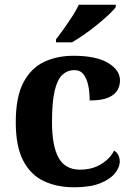

<svg xmlns="http://www.w3.org/2000/svg" viewBox="-20 -786 567 816"><path d="M295 10Q222 10 166 -16.5Q110 -43 78.5 -103.5Q47 -164 47 -266Q47 -374 79.5 -435.5Q112 -497 167.5 -523Q223 -549 292 -549Q389 -549 439.5 -518.5Q490 -488 490 -444Q490 -423 479.5 -403.5Q469 -384 441 -371.5Q413 -359 361 -359Q361 -394 355 -423Q349 -452 335 -470Q321 -488 296 -488Q267 -488 245.5 -468.5Q224 -449 212.5 -401Q201 -353 201 -267Q201 -166 229 -115.5Q257 -65 320 -65Q372 -65 410 -88.5Q448 -112 465 -146Q477 -139 483 -126.5Q489 -114 489 -100Q489 -75 468.5 -49.5Q448 -24 405.5 -7Q363 10 295 10ZM218 -619Q233 -638 251.5 -664Q270 -690 287.5 -717Q305 -744 315 -766H472V-756Q463 -743 441.5 -723Q420 -703 393 -681Q366 -659 338 -639.5Q310 -620 286 -606H218Z"/></svg>

Font: Noto Serif Oriya
Style: Bold
Weight: 700
Designer: David Williams
Foundry: Google LLC, David Williams
Version: Version 1.051; ttfautohint (v1.8.4.7-5d5b)